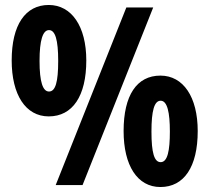

<svg xmlns="http://www.w3.org/2000/svg" viewBox="-20 -744 843 772"><path d="M176 -724C82 -724 27 -644 27 -501C27 -363 83 -276 176 -276C272 -276 327 -358 327 -501C327 -638 268 -724 176 -724ZM596 -714H488L204 0H312ZM177 -623C202 -623 214 -584 214 -499C214 -414 203 -376 177 -376C152 -376 139 -415 139 -499C139 -582 152 -623 177 -623ZM625 -440C530 -440 477 -361 477 -217C477 -79 532 8 625 8C720 8 775 -73 775 -217C775 -354 717 -440 625 -440ZM626 -339C653 -339 663 -291 663 -215C663 -139 654 -92 626 -92C600 -92 589 -130 589 -215C589 -298 600 -339 626 -339Z"/></svg>

Font: Noto Sans Khmer UI ExtraCondensed ExtraBold
Style: Regular
Weight: 800
Width: 2
Designer: Danh Hong and the Monotype Design Team
Foundry: Monotype Imaging Inc.
Version: Version 2.002